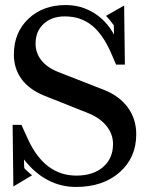

<svg xmlns="http://www.w3.org/2000/svg" viewBox="-20 -730 585 761"><path d="M281 11Q221 11 169 -16.5Q117 -44 75 -98L76 -64Q78 -61 90 -50Q102 -39 107 -35L33 9L30 -235H65L91 -178Q124 -106 172 -70Q220 -34 283 -34Q349 -34 388.5 -68Q428 -102 428 -159Q428 -199 401.5 -231.5Q375 -264 326 -283L155 -351Q96 -375 65.5 -416.5Q35 -458 35 -514Q35 -601 92.5 -655.5Q150 -710 240 -710Q301 -710 351 -679.5Q401 -649 432 -593L431 -630Q427 -636 415 -650.5Q403 -665 400 -667L472 -708L475 -474H440L422 -516Q389 -593 344.5 -629Q300 -665 237 -665Q185 -665 153 -635.5Q121 -606 121 -557Q121 -520 144 -491Q167 -462 210 -445L394 -373Q454 -349 487 -303.5Q520 -258 520 -198Q520 -105 454 -47Q388 11 281 11Z"/></svg>

Font: Redaction
Style: Regular
Weight: 400
Designer: Jeremy Mickel / Forest Young
Foundry: MCKL
Version: Version 2.001; Redaction